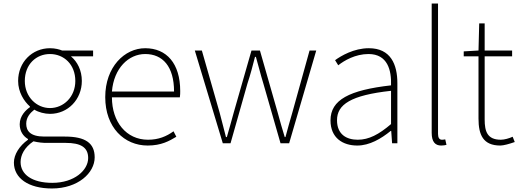

<svg xmlns="http://www.w3.org/2000/svg" viewBox="-20 -814 2956 1091"><path d="M275 257C423 257 518 169 518 80C518 -1 465 -38 349 -38H232C151 -38 129 -71 129 -111C129 -147 151 -172 175 -191C199 -176 234 -167 264 -167C366 -167 445 -249 445 -354C445 -414 420 -463 383 -494H509V-527H333C318 -533 294 -540 264 -540C163 -540 83 -461 83 -354C83 -290 117 -238 150 -209V-205C127 -189 92 -156 92 -108C92 -68 112 -40 139 -24V-20C90 15 59 64 59 110C59 198 141 257 275 257ZM264 -200C188 -200 121 -263 121 -354C121 -449 186 -507 264 -507C343 -507 408 -448 408 -354C408 -263 341 -200 264 -200ZM277 225C162 225 97 177 97 107C97 68 118 24 170 -11C199 -4 227 -2 234 -2H354C437 -2 481 22 481 84C481 153 403 225 277 225Z M819 13C897 13 942 -13 982 -37L966 -68C926 -39 881 -20 821 -20C697 -20 616 -122 616 -261H1002C1004 -274 1004 -286 1004 -297C1004 -453 927 -540 805 -540C688 -540 578 -434 578 -262C578 -90 686 13 819 13ZM616 -294C627 -427 711 -507 805 -507C904 -507 969 -437 969 -294Z M1246 0H1290L1386 -339C1403 -390 1416 -440 1429 -491H1434C1449 -440 1460 -392 1476 -341L1574 0H1623L1777 -527H1739L1641 -174C1627 -125 1614 -81 1602 -35H1598C1584 -81 1571 -125 1558 -174L1457 -527H1409L1308 -174C1295 -125 1282 -81 1269 -35H1264C1253 -81 1240 -125 1228 -174L1127 -527H1087Z M2010 13C2080 13 2146 -26 2200 -70H2203L2208 0H2238V-341C2238 -448 2200 -540 2076 -540C1990 -540 1917 -496 1884 -472L1902 -443C1936 -470 1999 -507 2074 -507C2183 -507 2205 -414 2202 -329C1965 -302 1858 -247 1858 -130C1858 -30 1928 13 2010 13ZM2013 -20C1949 -20 1895 -50 1895 -131C1895 -220 1973 -273 2202 -298V-109C2133 -50 2076 -20 2013 -20Z M2487 13C2502 13 2508 11 2517 9L2510 -22C2499 -20 2495 -20 2491 -20C2477 -20 2469 -31 2469 -53V-794H2433V-59C2433 -8 2453 13 2487 13Z M2823 13C2841 13 2874 4 2905 -7L2893 -37C2874 -28 2846 -20 2826 -20C2749 -20 2734 -67 2734 -135V-494H2890V-527H2734V-681H2703L2699 -527L2615 -522V-494H2699V-140C2699 -48 2725 13 2823 13Z"/></svg>

Font: Source Han Sans CN ExtraLight
Style: Regular
Weight: 250
Designer: Ryoko NISHIZUKA (kana & ideographs); Paul D. Hunt (Latin, Greek & Cyrillic); Wenlong ZHANG (bopomofo); Sandoll Communica
Foundry: Adobe Systems Incorporated
Version: Version 1.004;PS 1.004;hotconv 16.6.51;makeotf.lib2.5.65220